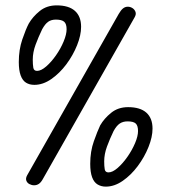

<svg xmlns="http://www.w3.org/2000/svg" viewBox="-20 -690 634 715"><path d="M481 -625 140 -24Q133 -11 125 -5.5Q117 0 107 0Q98 0 89.5 -4.5Q81 -9 78 -17.5Q75 -26 81 -37L422 -638Q430 -652 438 -658.5Q446 -665 456 -665Q465 -665 473 -660Q481 -655 484.5 -646Q488 -637 481 -625ZM374 5Q357 5 343.5 -3Q330 -11 323 -30Q316 -49 316 -80Q316 -126 329.5 -164Q343 -202 353 -223Q368 -249 394 -270Q420 -291 457 -291Q502 -291 525 -270.5Q548 -250 548 -211Q548 -180 533 -142.5Q518 -105 493 -71.5Q468 -38 437 -16.5Q406 5 374 5ZM384 -48Q399 -48 418 -64.5Q437 -81 454.5 -106Q472 -131 483 -157Q494 -183 494 -202Q494 -222 485.5 -230Q477 -238 455 -238Q438 -238 426 -230Q414 -222 403 -202Q389 -173 378.5 -144.5Q368 -116 368 -89Q368 -71 370 -59.5Q372 -48 384 -48ZM108 -374Q90 -374 77 -382Q64 -390 57 -409Q50 -428 50 -459Q50 -505 63 -543Q76 -581 87 -602Q102 -628 128 -649Q154 -670 191 -670Q236 -670 259 -649.5Q282 -629 282 -590Q282 -559 267 -521.5Q252 -484 227 -450.5Q202 -417 171 -395.5Q140 -374 108 -374ZM118 -426Q133 -426 152 -442.5Q171 -459 188.5 -484Q206 -509 217 -535.5Q228 -562 228 -581Q228 -601 219 -609Q210 -617 188 -617Q171 -617 159.5 -609Q148 -601 137 -581Q123 -552 112.5 -523.5Q102 -495 102 -468Q102 -450 104 -438Q106 -426 118 -426Z"/></svg>

Font: Edu QLD Beginner
Style: Regular
Weight: 400
Designer: Tina and Corey Anderson
Foundry: Google for Education
Version: Version 1.003